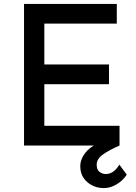

<svg xmlns="http://www.w3.org/2000/svg" viewBox="-20 -745 695 983"><path d="M103 -725H578V-624H207V-415H538V-314H207V-101H592V0H103ZM513 218Q462 218 426.5 187Q391 156 391 106Q391 71 415.5 39Q440 7 480 -10L592 0Q539 23 507 46Q475 69 475 98Q475 124 489.5 135Q504 146 522 146Q562 146 591 98L629 149Q610 179 577.5 198.5Q545 218 513 218Z"/></svg>

Font: Reem Kufi
Style: Regular
Weight: 400
Designer: Khaled Hosny
Version: Version 1.6